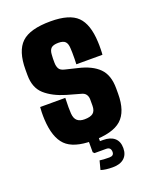

<svg xmlns="http://www.w3.org/2000/svg" viewBox="-144 -692 755 940"><g transform="rotate(-20 233.0 -222.0)"><path d="M229 10Q132 10 90.5 -31.5Q49 -73 44 -168Q43 -185 43.5 -206.5Q44 -228 45 -233H176Q174 -177 176 -152Q178 -125 191.5 -113.5Q205 -102 229 -102Q260 -102 274 -113.5Q288 -125 288 -152V-184Q288 -199 280.5 -210Q273 -221 256 -225L185 -245Q118 -265 79 -300Q40 -335 40 -401V-429Q40 -526 84 -568Q128 -610 236 -610Q334 -610 375 -569.5Q416 -529 420 -436Q421 -420 420.5 -397Q420 -374 419 -369H283Q284 -378 284 -395.5Q284 -413 284 -429.5Q284 -446 283 -453Q282 -477 271.5 -487.5Q261 -498 236 -498Q209 -498 198 -487.5Q187 -477 186 -453Q185 -442 185 -433.5Q185 -425 185 -414Q185 -395 192 -382Q199 -369 222 -364L284 -349Q354 -333 390 -297Q426 -261 426 -192V-164Q426 -71 380.5 -30.5Q335 10 229 10ZM279 166Q241 166 217 158L229 112Q246 115 279 115Q303 115 303 95Q303 70 279 70H218L211 63V-10H263V24H279Q317 24 338 42Q359 60 359 95Q359 129 338 147.5Q317 166 279 166Z"/></g></svg>

Font: Big Shoulders Display Black
Style: Regular
Weight: 900
Designer: Patric King
Foundry: XO Type Co
Version: Version 1.000; ttfautohint (v1.8.2)